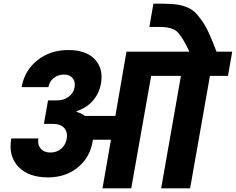

<svg xmlns="http://www.w3.org/2000/svg" viewBox="-20 -1020 1278 1040"><path d="M690.9 0H535.2L581.1 -263.2H482.9Q482.9 -261.7 482.4 -258.5Q481.9 -255.4 481.9 -253.9Q466.3 -165 400.1 -112.1Q334 -59.1 240.2 -59.1Q133.8 -59.1 79.1 -117.2Q24.4 -175.3 41 -270H188Q182.1 -237.8 200 -215.8Q217.8 -193.8 252.9 -193.8Q288.1 -193.8 312 -214.8Q335.9 -235.8 341.8 -270Q347.2 -303.7 328.1 -326.4Q309.1 -349.1 263.2 -349.1H217.8L240.2 -476.1H286.1Q325.2 -476.1 351.6 -495.6Q377.9 -515.1 383.8 -545.9Q389.6 -577.6 373.3 -596.9Q356.9 -616.2 326.2 -616.2Q294.9 -616.2 271 -597.2Q247.1 -578.1 242.2 -547.9H97.2Q112.8 -638.2 182.4 -693.6Q252 -749 350.1 -749Q445.3 -749 493.2 -699.2Q541 -649.4 526.9 -566.9Q517.1 -513.2 482.7 -474.1Q448.2 -435.1 395 -418L394 -414.1Q421.9 -406.7 439.9 -392.1H605L665 -740.2H1005.9Q987.8 -777.8 975.1 -799.6Q962.4 -821.3 949.2 -837.6Q936 -854 920.2 -861.1Q904.3 -868.2 886.7 -871.1Q869.1 -874 840.8 -874H789.1L811 -1000H860.8Q902.8 -999.5 930.4 -996.6Q958 -993.7 985.6 -983.6Q1013.2 -973.6 1032.2 -956.8Q1051.3 -939.9 1072.3 -910.2Q1093.3 -880.4 1111.8 -840.1Q1130.4 -799.8 1152.8 -740.2H1237.8L1214.8 -608.9H1117.2L1009.8 0H853L960 -608.9H798.8Z"/></svg>

Font: SVN-Poppins
Style: Bold Italic
Weight: 700
Italic angle: -10°
Designer: Ninad Kale (Devanagari), Jonny Pinhorn (Latin)
Foundry: Indian Type Foundry
Version: Version 3.002 2017